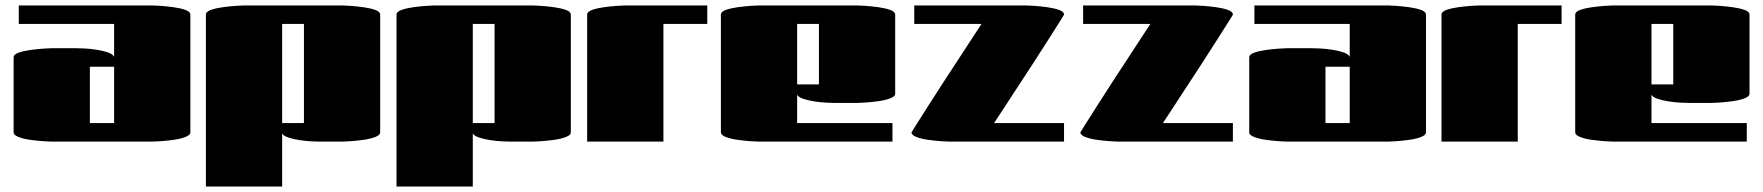

<svg xmlns="http://www.w3.org/2000/svg" viewBox="-20 -520 6474 705"><path d="M49 -432V-500H539Q547 -500 569.5 -498.5Q592 -497 617.5 -493.5Q643 -490 661 -483.5Q679 -477 679 -466V-34Q679 -24 661 -17Q643 -10 617.5 -6.5Q592 -3 569.5 -1.5Q547 0 539 0H170Q162 0 139.5 -1.5Q117 -3 91.5 -6.5Q66 -10 48 -17Q30 -24 30 -34V-309Q30 -320 48 -326.5Q66 -333 91.5 -336.5Q117 -340 139.5 -341.5Q162 -343 170 -343H259Q270 -343 290.5 -342Q311 -341 334 -337.5Q357 -334 375 -328Q393 -322 398 -313Q399 -312 399 -309V-432ZM399 -275H310V-68H399Z M1016 165H736V-466Q736 -477 754 -483.5Q772 -490 797.5 -493.5Q823 -497 845.5 -498.5Q868 -500 876 -500H1236Q1244 -500 1266.5 -498.5Q1289 -497 1314.5 -493.5Q1340 -490 1358 -483.5Q1376 -477 1376 -466V-34Q1376 -24 1358 -17Q1340 -10 1314.5 -6.5Q1289 -3 1266.5 -1.5Q1244 0 1236 0H1155Q1145 0 1124 -1Q1103 -2 1080 -5.5Q1057 -9 1039 -15Q1021 -21 1016 -30ZM1016 -68H1096V-432H1016Z M1716 165H1436V-466Q1436 -477 1454 -483.5Q1472 -490 1497.5 -493.5Q1523 -497 1545.5 -498.5Q1568 -500 1576 -500H1936Q1944 -500 1966.5 -498.5Q1989 -497 2014.5 -493.5Q2040 -490 2058 -483.5Q2076 -477 2076 -466V-34Q2076 -24 2058 -17Q2040 -10 2014.5 -6.5Q1989 -3 1966.5 -1.5Q1944 0 1936 0H1855Q1845 0 1824 -1Q1803 -2 1780 -5.5Q1757 -9 1739 -15Q1721 -21 1716 -30ZM1716 -68H1796V-432H1716Z M2416 0H2136V-466Q2136 -477 2154 -483.5Q2172 -490 2197.5 -493.5Q2223 -497 2245.5 -498.5Q2268 -500 2276 -500H2577V-432H2416Z M3257 -68V0H2767Q2759 0 2736.5 -1.5Q2714 -3 2688.5 -6.5Q2663 -10 2645 -17Q2627 -24 2627 -34V-466Q2627 -477 2645 -483.5Q2663 -490 2688.5 -493.5Q2714 -497 2736.5 -498.5Q2759 -500 2767 -500H3127Q3135 -500 3157.5 -498.5Q3180 -497 3205.5 -493.5Q3231 -490 3249 -483.5Q3267 -477 3267 -466V-176Q3267 -166 3249 -159Q3231 -152 3205.5 -148.5Q3180 -145 3157.5 -143.5Q3135 -142 3127 -142H3046Q3036 -142 3015 -143Q2994 -144 2971 -147.5Q2948 -151 2930 -157Q2912 -163 2907 -172V-68ZM2907 -210H2987V-432H2907Z M3887 -68V0H3467Q3459 0 3436.5 -1.5Q3414 -3 3388.5 -6.5Q3363 -10 3345 -17Q3327 -24 3327 -34Q3327 -35 3344 -61.5Q3361 -88 3387.5 -130Q3414 -172 3445 -219.5Q3476 -267 3505.5 -312Q3535 -357 3556 -389.5Q3577 -422 3584 -432H3337V-500H3747Q3755 -500 3777.5 -498.5Q3800 -497 3825.5 -493.5Q3851 -490 3869 -483.5Q3887 -477 3887 -466Q3887 -465 3870 -438.5Q3853 -412 3826.5 -370Q3800 -328 3769 -280.5Q3738 -233 3708.5 -188Q3679 -143 3658 -110.5Q3637 -78 3630 -68Z M4507 -68V0H4087Q4079 0 4056.5 -1.5Q4034 -3 4008.5 -6.5Q3983 -10 3965 -17Q3947 -24 3947 -34Q3947 -35 3964 -61.5Q3981 -88 4007.5 -130Q4034 -172 4065 -219.5Q4096 -267 4125.5 -312Q4155 -357 4176 -389.5Q4197 -422 4204 -432H3957V-500H4367Q4375 -500 4397.5 -498.5Q4420 -497 4445.5 -493.5Q4471 -490 4489 -483.5Q4507 -477 4507 -466Q4507 -465 4490 -438.5Q4473 -412 4446.5 -370Q4420 -328 4389 -280.5Q4358 -233 4328.5 -188Q4299 -143 4278 -110.5Q4257 -78 4250 -68Z M4586 -432V-500H5076Q5084 -500 5106.5 -498.5Q5129 -497 5154.5 -493.5Q5180 -490 5198 -483.5Q5216 -477 5216 -466V-34Q5216 -24 5198 -17Q5180 -10 5154.5 -6.5Q5129 -3 5106.5 -1.5Q5084 0 5076 0H4707Q4699 0 4676.5 -1.5Q4654 -3 4628.5 -6.5Q4603 -10 4585 -17Q4567 -24 4567 -34V-309Q4567 -320 4585 -326.5Q4603 -333 4628.5 -336.5Q4654 -340 4676.5 -341.5Q4699 -343 4707 -343H4796Q4807 -343 4827.5 -342Q4848 -341 4871 -337.5Q4894 -334 4912 -328Q4930 -322 4935 -313Q4936 -312 4936 -309V-432ZM4936 -275H4847V-68H4936Z M5553 0H5273V-466Q5273 -477 5291 -483.5Q5309 -490 5334.5 -493.5Q5360 -497 5382.5 -498.5Q5405 -500 5413 -500H5714V-432H5553Z M6394 -68V0H5904Q5896 0 5873.5 -1.5Q5851 -3 5825.5 -6.5Q5800 -10 5782 -17Q5764 -24 5764 -34V-466Q5764 -477 5782 -483.5Q5800 -490 5825.5 -493.5Q5851 -497 5873.5 -498.5Q5896 -500 5904 -500H6264Q6272 -500 6294.5 -498.5Q6317 -497 6342.5 -493.5Q6368 -490 6386 -483.5Q6404 -477 6404 -466V-176Q6404 -166 6386 -159Q6368 -152 6342.5 -148.5Q6317 -145 6294.5 -143.5Q6272 -142 6264 -142H6183Q6173 -142 6152 -143Q6131 -144 6108 -147.5Q6085 -151 6067 -157Q6049 -163 6044 -172V-68ZM6044 -210H6124V-432H6044Z"/></svg>

Font: Gajraj One
Style: Regular
Weight: 400
Designer: Saurabh Sharma
Foundry: Saurabh Sharma
Version: Version 1.000